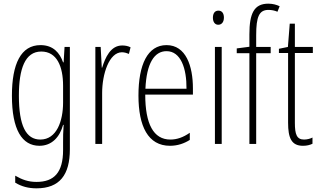

<svg xmlns="http://www.w3.org/2000/svg" viewBox="-20 -785 1740 1047"><path d="M201 -539C94 -539 45 -437 45 -263C45 -78 100 10 195 10C263 10 306 -38 324 -104H327C324 -65 324 -37 324 -8V33C324 156 275 207 179 207C135 207 101 195 63 173V211C97 232 135 242 179 242C305 242 361 169 361 29V-529H332L327 -445H324C306 -496 271 -539 201 -539ZM205 -504C290 -504 324 -423 324 -317V-226C324 -125 289 -24 200 -24C122 -24 83 -99 83 -263C83 -409 116 -504 205 -504Z M646 -537C583 -537 554 -471 537 -416H535L529 -529H500V0H537V-278C537 -381 575 -500 645 -500C659 -500 674 -495 683 -491L692 -527C677 -535 660 -537 646 -537Z M888 -539C785 -539 735 -433 735 -264C735 -97 787 10 907 10C949 10 985 -3 1015 -22V-61C979 -36 945 -24 909 -24C817 -24 772 -109 772 -269H1032V-303C1032 -425 994 -539 888 -539ZM888 -506C966 -506 998 -412 997 -301H773C779 -439 821 -506 888 -506Z M1171 -727C1149 -727 1141 -709 1141 -688C1141 -667 1151 -650 1170 -650C1189 -650 1201 -665 1201 -689C1201 -709 1193 -727 1171 -727ZM1189 -529H1152V0H1189Z M1456 -495V-529H1377V-593C1377 -694 1393 -731 1444 -731C1460 -731 1477 -728 1493 -721L1505 -751C1488 -759 1468 -765 1443 -765C1365 -765 1340 -711 1340 -598V-530L1271 -521V-495H1340V0H1377V-495Z M1638 -24C1598 -24 1588 -53 1588 -115V-496H1686V-529H1588V-656H1560L1550 -529L1501 -519V-496H1551V-116C1551 -33 1569 10 1632 10C1653 10 1669 6 1684 -1V-35C1673 -29 1655 -24 1638 -24Z"/></svg>

Font: Noto Sans Hebrew ExtraCondensed ExtraLight
Style: Regular
Weight: 200
Width: 2
Designer: Monotype Design Team
Foundry: Monotype Imaging Inc.
Version: Version 2.004